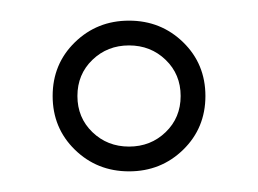

<svg xmlns="http://www.w3.org/2000/svg" viewBox="-20 -728 250 186"><path d="M52.5 -687Q74 -708 105 -708Q136 -708 157.5 -687Q179 -666 179 -635Q179 -604 157.5 -583Q136 -562 105 -562Q74 -562 52.5 -583Q31 -604 31 -635Q31 -666 52.5 -687ZM140.5 -670Q126 -684 105 -684Q84 -684 69.5 -670Q55 -656 55 -635Q55 -614 69.5 -600Q84 -586 105 -586Q126 -586 140.5 -600Q155 -614 155 -635Q155 -656 140.5 -670Z"/></svg>

Font: TypoPRO Bebas Neue
Style: Regular
Weight: 400
Designer: Ryoichi Tsunekawa
Foundry: Ryoichi Tsunekawa
Version: Version 001.003